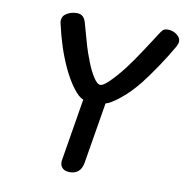

<svg xmlns="http://www.w3.org/2000/svg" viewBox="-79 -777 824 850"><g transform="rotate(10 333.0 -351.5)"><path d="M246 -40Q246 -47 247 -50L293 -329Q273 -335 247 -369.5Q221 -404 198 -453Q177 -499 162.5 -543.5Q148 -588 135 -645Q134 -648 134 -655Q134 -677 154 -689Q174 -701 199 -701Q217 -701 227 -691Q237 -681 242 -660Q258 -601 268 -567.5Q278 -534 292 -499Q305 -464 323 -435Q341 -406 356 -406Q369 -406 396 -432.5Q423 -459 455 -500Q484 -538 513 -582.5Q542 -627 550 -639Q555 -647 559 -653Q563 -659 566 -664Q579 -685 586 -692Q593 -699 609 -699Q631 -699 648.5 -686Q666 -673 666 -656Q666 -647 659 -633Q633 -587 599 -536.5Q565 -486 536 -449Q496 -399 455 -366.5Q414 -334 393 -329L347 -52Q337 -2 289 -2Q268 -2 257 -12.5Q246 -23 246 -40Z"/></g></svg>

Font: Mali Medium
Style: Italic
Weight: 500
Italic angle: -10°
Version: Version 1.000; ttfautohint (v1.6)